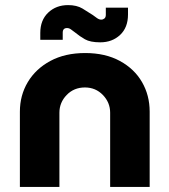

<svg xmlns="http://www.w3.org/2000/svg" viewBox="-20 -733 661 753"><path d="M58 0V-295Q58 -359 89 -411Q120 -463 177.5 -494Q235 -525 314 -525Q393 -525 450 -494Q507 -463 537 -411Q567 -359 567 -295V0H412V-291Q412 -331 383.5 -360.5Q355 -390 313 -390Q270 -390 241.5 -360.5Q213 -331 213 -291V0ZM373 -567Q334 -567 313 -579Q292 -591 274 -606Q266 -612 258.5 -617.5Q251 -623 243 -623Q226 -623 226 -605V-577H138V-604Q138 -654 169 -683.5Q200 -713 247 -713Q281 -713 303.5 -699.5Q326 -686 344 -674Q352 -668 360.5 -662Q369 -656 377 -656Q384 -656 389.5 -660.5Q395 -665 395 -675V-703H482V-676Q482 -625 451 -596Q420 -567 373 -567Z"/></svg>

Font: MuseoModerno
Style: Bold
Weight: 700
Designer: Pablo Cosgaya, Héctor Gatti, Marcela Romero, and the Authors of The MuseoModerno Project.
Foundry: Omnibus-Type Team
Version: Version 1.001